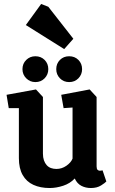

<svg xmlns="http://www.w3.org/2000/svg" viewBox="-20 -942 579 966"><path d="M230 4Q183 4 148 -12Q113 -28 94 -61.5Q75 -95 75 -146V-398H24L13 -465L161 -492L196 -454V-169Q196 -150 201 -135.5Q206 -121 215 -111Q224 -101 236.5 -96.5Q249 -92 264 -92Q291 -92 314 -108Q337 -124 345 -144V-401L300 -398L288 -465L431 -492L466 -454V-105Q466 -92 471 -87.5Q476 -83 482 -83Q487 -83 491 -84Q495 -85 496 -85L515 -29Q509 -22 488.5 -9Q468 4 437 4Q411 4 389.5 -7Q368 -18 356 -44Q333 -19 298 -7.5Q263 4 230 4ZM328 -529Q300 -529 281.5 -548Q263 -567 263 -594Q263 -622 281.5 -640.5Q300 -659 328 -659Q356 -659 374.5 -640.5Q393 -622 393 -594Q393 -567 374.5 -548Q356 -529 328 -529ZM158 -529Q131 -529 112 -548Q93 -567 93 -594Q93 -622 112 -640.5Q131 -659 158 -659Q186 -659 204.5 -640.5Q223 -622 223 -594Q223 -567 204.5 -548Q186 -529 158 -529ZM303 -695 110 -816 187 -922 223 -908 349 -747Z"/></svg>

Font: Kreon
Style: Bold
Weight: 700
Designer: Julia Petretta
Foundry: Julia Petretta and Eli Heuer
Version: Version 2.002